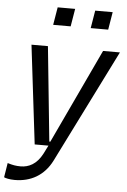

<svg xmlns="http://www.w3.org/2000/svg" viewBox="-72 -808 700 1057"><g transform="rotate(5 278.5 -279.5)"><path d="M283.4 -664.8 299.7 -762.8H203.1L186.8 -664.8ZM490.8 -664.8 507.1 -762.8H410.5L394.2 -664.8ZM50.4 204.5C137.1 204.5 211.3 165.1 254.3 79.5L566.1 -545.5H473L227.3 -22.7H221.6L168.3 -545.5H77.4L142.8 0H218.8L196 45.5C164.4 106.9 120 127.1 76 127.1C50.4 127.1 32 123.9 3.6 115.1L-9.2 194.6C-1.8 198.9 21.3 204.5 50.4 204.5Z"/></g></svg>

Font: Riot Sans 2.0
Style: Italic
Weight: 400
Italic angle: -9.39999°
Designer: Rasmus Andersson
Foundry: rsms
Version: Version 3.006;hotconv 1.0.109;makeotfexe 2.5.65596